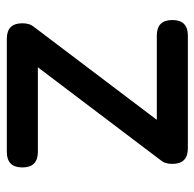

<svg xmlns="http://www.w3.org/2000/svg" viewBox="-24 -564 587 580"><g transform="rotate(-90 270.0 -273.5)"><path d="M141.6 -18.6Q125 -34.2 74.2 -79.1Q159.2 -191.4 414.1 -528.3Q430.7 -512.7 481.4 -467.8Q396.5 -355.5 141.6 -18.6ZM112.3 0Q65.4 0 65.4 -46.9Q65.4 -93.8 112.3 -93.8Q225.6 -93.8 453.1 -93.8Q500 -93.8 500 -46.9Q500 0 453.1 0Q338.9 0 112.3 0ZM101.6 -453.1Q54.7 -453.1 54.7 -500Q54.7 -546.9 101.6 -546.9Q215.8 -546.9 443.4 -546.9Q490.2 -546.9 490.2 -500Q490.2 -453.1 443.4 -453.1Q329.1 -453.1 101.6 -453.1Z"/></g></svg>

Font: Abed
Style: Bold
Weight: 700
Designer: Johan Aakerlund
Version: Version 3.105